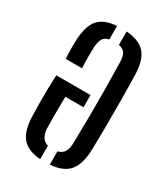

<svg xmlns="http://www.w3.org/2000/svg" viewBox="-157 -682 671 765"><g transform="rotate(30 179.0 -299.5)"><path d="M198.5 -315V-259H115Q114 -209.5 114.2 -170Q114.5 -130.5 115 -112.5Q118.5 -64 152.5 -55.5V6.5Q95 2 69 -27.8Q43 -57.5 40 -120Q39 -142.5 38.5 -196.5Q38 -250.5 41 -315ZM312 -478.5Q313.5 -428.5 314 -365Q314.5 -301.5 314 -237.8Q313.5 -174 312 -122.5Q309 -59 282 -28.5Q255 2 196.5 6V-55Q234 -63.5 235 -112.5Q236.5 -181 237 -240Q237.5 -299 237 -358Q236.5 -417 235 -485.5Q234.5 -514 225.8 -527.5Q217 -541 196.5 -544.5V-606.5Q256 -602 282.8 -571.8Q309.5 -541.5 312 -478.5ZM152.5 -606.5V-544.5Q133.5 -540.5 125 -527Q116.5 -513.5 115 -485.5Q114.5 -467.5 114.5 -443.8Q114.5 -420 116 -390.5H41Q39.5 -411 39.2 -435Q39 -459 40 -478.5Q43 -542 68.5 -572.2Q94 -602.5 152.5 -606.5Z"/></g></svg>

Font: Big Shoulders Stencil Display Medium
Style: Regular
Weight: 500
Designer: Patric King
Foundry: XO Type Co
Version: Version 1.000